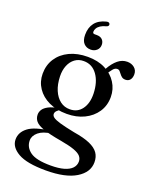

<svg xmlns="http://www.w3.org/2000/svg" viewBox="-174 -812 920 1159"><g transform="rotate(20 285.5 -232.5)"><path d="M349 -22.5Q286 -35 253 -44.8Q220 -54.5 207.8 -63.8Q195.5 -73 195.5 -85Q195.5 -95.5 204.2 -105Q213 -114.5 229 -122.5L215.5 -128.5Q173.5 -121.5 149.2 -108.8Q125 -96 115.2 -80.5Q105.5 -65 105.5 -48.5Q105.5 -24 120.5 -6Q135.5 12 175.8 26Q216 40 292.5 53Q348.5 63 379.8 74.2Q411 85.5 423.8 100Q436.5 114.5 436.5 134Q436.5 158.5 419.5 176.8Q402.5 195 368.8 204.8Q335 214.5 283.5 214.5Q191 214.5 152.5 186.8Q114 159 114 115Q114 85 142.2 61.2Q170.5 37.5 225.5 31L213.5 17.5Q114 29 72.8 60.8Q31.5 92.5 31.5 138Q31.5 187.5 88 220Q144.5 252.5 266.5 252.5Q392.5 252.5 459.5 211.5Q526.5 170.5 526.5 106Q526.5 71.5 509.5 47Q492.5 22.5 453.8 5.2Q415 -12 349 -22.5ZM380.5 -422 409 -415.5Q425 -441.5 437 -456.2Q449 -471 464 -471Q473.5 -471 480 -464.2Q486.5 -457.5 492.5 -449Q498.5 -440.5 507.5 -433.5Q516.5 -426.5 531 -426.5Q550 -426.5 560.5 -439.8Q571 -453 571 -475Q571 -501 552.2 -516.8Q533.5 -532.5 506 -532.5Q473.5 -532.5 446.5 -510.5Q419.5 -488.5 397 -448.5ZM484.5 -297.5Q484.5 -348 458.2 -389.2Q432 -430.5 384.5 -454.8Q337 -479 272 -479Q205.5 -479 155.2 -455Q105 -431 77.2 -388.5Q49.5 -346 49.5 -290.5Q49.5 -239.5 76.8 -198.8Q104 -158 153.2 -134.8Q202.5 -111.5 268.5 -111.5Q330.5 -111.5 379.5 -135.2Q428.5 -159 456.5 -201Q484.5 -243 484.5 -297.5ZM257 -446.5Q311.5 -447 344.5 -401.2Q377.5 -355.5 379.5 -281.5Q381 -219.5 353.2 -181.8Q325.5 -144 276.5 -144Q241.5 -143.5 214.2 -164.2Q187 -185 171 -222.5Q155 -260 153.5 -311Q152.5 -350.5 165 -381Q177.5 -411.5 201.2 -429Q225 -446.5 257 -446.5ZM276.5 -621Q301 -621 313.2 -608Q325.5 -595 325.5 -575.5Q325.5 -553.5 310 -539.5Q294.5 -525.5 271.5 -525.5Q244 -525.5 227 -543.8Q210 -562 210 -599Q210 -645 233.2 -675.2Q256.5 -705.5 303.5 -717Q313 -719.5 318.8 -717.2Q324.5 -715 326.5 -708.5Q328 -703 325 -698Q322 -693 313.5 -690.5Q291.5 -685 277.5 -675.8Q263.5 -666.5 257 -655.2Q250.5 -644 250.5 -633Q250.5 -621 263 -621Z"/></g></svg>

Font: Fraunces 12pt
Style: Regular
Weight: 400
Version: Version 1.000;[b76b70a41]